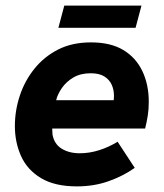

<svg xmlns="http://www.w3.org/2000/svg" viewBox="-20 -654 583 684"><path d="M254 10Q175 10 126 -19.5Q77 -49 55 -98Q33 -147 33 -205Q33 -260 50.5 -313Q68 -366 102.5 -409Q137 -452 187 -477.5Q237 -503 304 -503Q374 -503 419 -476Q464 -449 487 -401Q510 -353 510 -291Q510 -265 506.5 -242.5Q503 -220 497 -196H166Q166 -190 166.5 -185.5Q167 -181 167 -175Q173 -141 199.5 -124.5Q226 -108 264 -108Q299 -108 333.5 -119Q368 -130 399 -149L460 -56Q419 -27 367 -8.5Q315 10 254 10ZM380 -272Q383 -283 384.5 -293Q386 -303 386 -313Q386 -334 378 -352Q370 -370 352 -381.5Q334 -393 303 -393Q267 -393 241.5 -378Q216 -363 200.5 -340.5Q185 -318 180 -297H426ZM188 -555 209 -634H484L463 -555Z"/></svg>

Font: Hanken Grotesk ExtraBold
Style: Italic
Weight: 800
Italic angle: -8°
Designer: Alfredo Marco Pradil
Foundry: Hanken Design Co.
Version: Version 3.013